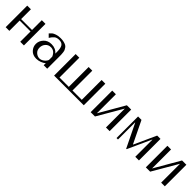

<svg xmlns="http://www.w3.org/2000/svg" viewBox="351 -1824 3149 3149"><g transform="rotate(45 1925.5 -249.5)"><path d="M165 -239V0H80V-500H165V-273H418V-500H503V0H418V-239Z M847 -511Q888 -511 919.5 -503.5Q951 -496 971.5 -485.5Q992 -475 1006.5 -454.5Q1021 -434 1028 -418Q1035 -402 1038.5 -372Q1042 -342 1042.5 -324.5Q1043 -307 1043 -273V0H962V-49Q934 -21 888.5 -4.5Q843 12 798 12Q717 12 670 -39Q623 -90 623 -157Q623 -226 674 -281Q725 -336 810 -336Q907 -336 962 -269V-312Q962 -397 936.5 -435.5Q911 -474 848 -474Q796 -474 765.5 -450.5Q735 -427 703 -375L651 -427Q675 -454 692.5 -468.5Q710 -483 751 -497Q792 -511 847 -511ZM962 -121V-198Q922 -293 837 -293Q780 -293 744.5 -252.5Q709 -212 709 -156Q709 -97 748 -62.5Q787 -28 832 -28Q870 -28 907.5 -54.5Q945 -81 962 -121Z M1203 0V-500H1288V-40H1504V-500H1589V-40H1805V-500H1891V0Z M2136 -59 2391 -500H2491V0H2406V-438L2151 0H2051V-500H2136Z M2730 -500 2915 -118H2920L3094 -500H3171V0H3086V-395H3082L2897 12H2887L2689 -395H2685V0H2651V-500Z M3416 -59 3671 -500H3771V0H3686V-438L3431 0H3331V-500H3416Z"/></g></svg>

Font: Tenor Sans
Style: Regular
Weight: 400
Designer: Denis Masharov
Foundry: Denis Masharov
Version: Version 1.1